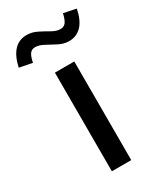

<svg xmlns="http://www.w3.org/2000/svg" viewBox="-254 -789 724 858"><g transform="rotate(-30 108.5 -360.5)"><path d="M59 0V-509H159V0ZM-4 -596 -70 -609Q-46 -718 33 -718Q60 -718 86 -705Q112 -692 135 -678.5Q158 -665 179 -665Q196 -665 206 -677.5Q216 -690 223 -721L287 -708Q276 -653 250 -626Q224 -599 185 -599Q159 -599 132.5 -612.5Q106 -626 82.5 -639Q59 -652 39 -652Q21 -652 11.5 -639Q2 -626 -4 -596Z"/></g></svg>

Font: Red Hat Display Medium
Style: Regular
Weight: 500
Designer: Pentagram, MCKL
Foundry: Pentagram, MCKL
Version: Version 1.023